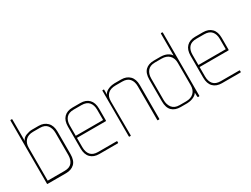

<svg xmlns="http://www.w3.org/2000/svg" viewBox="-42 -729 1378 1052"><g transform="rotate(-30 647.0 -202.5)"><path d="M152 0H35Q33 0 33 -4V-401Q33 -405 35 -405H43Q45 -405 45 -401V-266Q51 -284 72 -292Q93 -300 110 -300H152Q185 -300 205.5 -279.5Q226 -259 226 -221V-79Q226 -38 206 -19Q186 0 152 0ZM213 -220Q213 -249 198.5 -268Q184 -287 152 -287H110Q78 -287 61.5 -269.5Q45 -252 45 -223V-15H152Q184 -15 198.5 -33Q213 -51 213 -80Z M484 -138H301V-79Q301 -48 316 -30.5Q331 -13 363 -13H480Q483 -13 483 -10V-3Q483 0 480 0H363Q328 0 308.5 -20Q289 -40 289 -78V-216Q289 -254 308.5 -274Q328 -294 363 -294H412Q447 -294 466.5 -274Q486 -254 486 -216V-143Q486 -138 484 -138ZM474 -216Q474 -246 459 -263.5Q444 -281 412 -281H363Q331 -281 316 -263.5Q301 -246 301 -216V-151H474Z M741 0H733Q731 0 731 -4V-216Q731 -246 716 -263.5Q701 -281 670 -281H628Q596 -281 579 -265Q562 -249 562 -219L563 -4Q563 0 561 0H553Q551 0 551 -4V-291Q551 -294 553 -294H561Q562 -294 562 -287V-276V-260Q565 -270 573.5 -276.5Q582 -283 592.5 -287Q603 -291 612.5 -292.5Q622 -294 628 -294H670Q704 -294 724 -274Q744 -254 744 -216V-4Q744 0 741 0Z M994 0H987Q985 0 984.5 -10Q984 -20 984 -30Q980 -22 971.5 -16Q963 -10 953.5 -6.5Q944 -3 934.5 -1.5Q925 0 920 0H878Q843 0 823.5 -19Q804 -38 804 -79V-216Q804 -256 823.5 -275Q843 -294 878 -294H920Q925 -294 933.5 -293Q942 -292 951.5 -289Q961 -286 970 -280Q979 -274 985 -264V-401Q985 -405 987 -405H994Q997 -405 997 -401V-4Q997 0 994 0ZM985 -218Q985 -247 968 -264.5Q951 -282 919 -282H878Q846 -282 831 -263.5Q816 -245 816 -216V-80Q816 -51 831 -31.5Q846 -12 878 -12H919Q950 -12 967.5 -29Q985 -46 985 -76Z M1260 -138H1077V-79Q1077 -48 1092 -30.5Q1107 -13 1139 -13H1256Q1259 -13 1259 -10V-3Q1259 0 1256 0H1139Q1104 0 1084.5 -20Q1065 -40 1065 -78V-216Q1065 -254 1084.5 -274Q1104 -294 1139 -294H1188Q1223 -294 1242.5 -274Q1262 -254 1262 -216V-143Q1262 -138 1260 -138ZM1250 -216Q1250 -246 1235 -263.5Q1220 -281 1188 -281H1139Q1107 -281 1092 -263.5Q1077 -246 1077 -216V-151H1250Z"/></g></svg>

Font: Chathura Thin
Style: Regular
Weight: 250
Designer: Appaji Ambarisha Darbha
Foundry: Aditya Fonts
Version: Version 1.001 2016